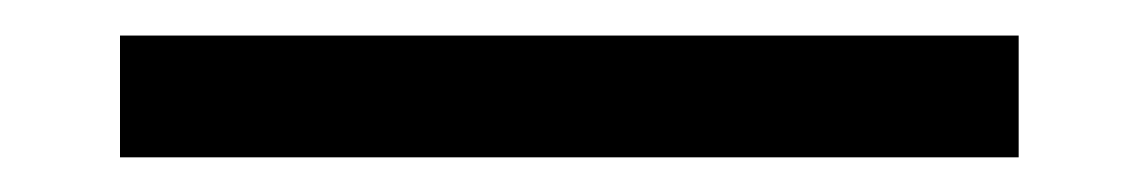

<svg xmlns="http://www.w3.org/2000/svg" viewBox="-20 -20 640 108"><path d="M47.5 68.5V0H553V68.5Z"/></svg>

Font: Encode Sans SemiExpanded SemiExpanded
Style: Regular
Weight: 400
Width: 6
Designer: Multiple Designers
Foundry: Impallari Type
Version: Version 3.000; ttfautohint (v1.8.3) -l 8 -r 50 -G 200 -x 14 